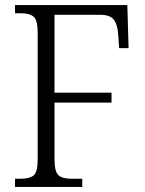

<svg xmlns="http://www.w3.org/2000/svg" viewBox="-20 -734 568 754"><path d="M39 0V-32H61Q96 -32 112 -45Q128 -58 128 -108V-605Q128 -655 112 -668.5Q96 -682 62 -682H39V-714H480L485 -545H448L444 -599Q442 -636 427.5 -656Q413 -676 372 -676H194V-370H418V-331H194V-111Q194 -59 210 -45.5Q226 -32 261 -32H303V0Z"/></svg>

Font: Noto Serif Ethiopic SemiCondensed Light
Style: Regular
Weight: 300
Width: 4
Designer: Monotype Design Team
Foundry: Monotype Imaging Inc.
Version: Version 2.102; ttfautohint (v1.8.4.7-5d5b)